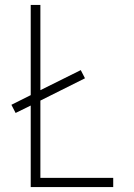

<svg xmlns="http://www.w3.org/2000/svg" viewBox="-20 -755 540 775"><path d="M104 0V-329L43 -299L26 -332L104 -371V-735H143V-391L306 -472L323 -439L143 -349V-37H437V0Z"/></svg>

Font: Iosevka Extralight
Style: Regular
Weight: 200
Monospace: yes
Designer: Belleve Invis
Foundry: Belleve Invis
Version: Version 32.0.1; ttfautohint (v1.8.4)